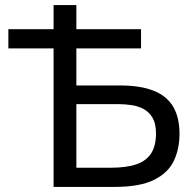

<svg xmlns="http://www.w3.org/2000/svg" viewBox="-20 -733 766 753"><path d="M190.1 0Q190.1 -59.5 190.1 -114.6Q190.1 -169.7 190.1 -235.6V-474.7Q190.1 -541.7 190.1 -597.5Q190.1 -653.4 190.1 -713H279.5Q279.5 -653.4 279.5 -597.5Q279.5 -541.7 279.5 -474.7V-255.1Q279.5 -205.5 279.5 -162.7Q279.5 -119.9 279.5 -75.2H414.5Q477.5 -75.2 516.5 -89.2Q555.5 -103.2 573.7 -132.9Q591.8 -162.7 591.8 -209.8Q591.8 -248.2 578.3 -271.1Q564.8 -293.9 542.9 -305.6Q521 -317.2 495 -320.9Q468.9 -324.6 443.5 -324.6H267.9V-397.8Q298.9 -397.8 346.9 -397.8Q394.8 -397.8 450.6 -397.8Q531.7 -397.8 583.4 -376.8Q635.1 -355.9 659.6 -313.7Q684 -271.5 684 -208Q684 -149.2 661.7 -102.1Q639.3 -54.9 583.9 -27.5Q528.5 0 429 0Q359.8 0 300.1 0Q240.4 0 190.1 0ZM12.8 -543.2V-618.6Q46.8 -618.6 78.5 -618.6Q110.2 -618.6 138.4 -618.6H407.8Q435.7 -618.6 467.4 -618.6Q499.1 -618.6 533.1 -618.6V-543.2Q499.1 -543.2 467.4 -543.2Q435.7 -543.2 407.8 -543.2H138.4Q110.2 -543.2 78.5 -543.2Q46.8 -543.2 12.8 -543.2Z"/></svg>

Font: Commissioner Thin
Style: Regular
Weight: 100
Designer: Kostas Bartsokas
Foundry: Kostas Bartsokas
Version: Version 1.001;gftools[0.9.23]